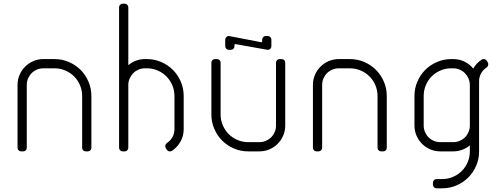

<svg xmlns="http://www.w3.org/2000/svg" viewBox="-20 -820 2716 1040"><path d="M215 -450H275C295.7 -450 315.2 -446.1 333.5 -438.2C351.8 -430.4 367.8 -419.8 381.2 -406.2C394.8 -392.8 405.4 -376.8 413.2 -358.5C421.1 -340.2 425 -320.7 425 -300V-20C425 -14.3 426.9 -9.6 430.8 -5.8C434.6 -1.9 439.3 0 445 0H455C460.7 0 465.4 -1.9 469.2 -5.8C473.1 -9.6 475 -14.3 475 -20V-300C475 -327.7 469.8 -353.7 459.2 -378C448.8 -402.3 434.5 -423.5 416.5 -441.5C398.5 -459.5 377.3 -473.8 353 -484.2C328.7 -494.8 302.7 -500 275 -500H215C195.7 -500 177.5 -496.3 160.5 -489C143.5 -481.7 128.7 -471.7 116 -459C103.3 -446.3 93.3 -431.5 86 -414.5C78.7 -397.5 75 -379.3 75 -360V-20C75 -14.3 76.9 -9.6 80.8 -5.8C84.6 -1.9 89.3 0 95 0H105C110.7 0 115.4 -1.9 119.2 -5.8C123.1 -9.6 125 -14.3 125 -20V-360C125 -372.3 127.3 -384 132 -395C136.7 -406 143.1 -415.6 151.2 -423.8C159.4 -431.9 169 -438.3 180 -443C191 -447.7 202.7 -450 215 -450Z M925 -300V-120.5C925 -104.5 921.2 -89.9 913.8 -76.8C906.2 -63.6 896.2 -53 883.5 -45C879.2 -41.7 876.5 -37.4 875.5 -32.2C874.5 -27.1 875.3 -22.2 878 -17.5L883.5 -9C886.5 -4.3 890.8 -1.4 896.2 -0.2C901.8 0.9 906.8 0 911.5 -3C930.5 -15.7 945.8 -32.2 957.5 -52.8C969.2 -73.2 975 -95.8 975 -120.5V-300C975 -327.7 969.8 -353.7 959.2 -378C948.8 -402.3 934.5 -423.5 916.5 -441.5C898.5 -459.5 877.3 -473.8 853 -484.2C828.7 -494.8 802.7 -500 775 -500H765C747.7 -500 731.4 -497.1 716.2 -491.2C701.1 -485.4 687.3 -477.3 675 -467V-780C675 -785.7 673.1 -790.4 669.2 -794.2C665.4 -798.1 660.7 -800 655 -800H645C639.3 -800 634.6 -798.1 630.8 -794.2C626.9 -790.4 625 -785.7 625 -780V-20C625 -14.3 626.9 -9.6 630.8 -5.8C634.6 -1.9 639.3 0 645 0H655C660.7 0 665.4 -1.9 669.2 -5.8C673.1 -9.6 675 -14.3 675 -20V-362C675.3 -374 677.9 -385.3 682.8 -396C687.6 -406.7 694 -416 702 -424C710 -432 719.4 -438.3 730.2 -443C741.1 -447.7 752.7 -450 765 -450H776C796.7 -450 816 -446.1 834 -438.2C852 -430.4 867.8 -419.8 881.2 -406.2C894.8 -392.8 905.4 -376.8 913.2 -358.5C921.1 -340.2 925 -320.7 925 -300Z M1385 -50H1325C1304.3 -50 1284.8 -53.9 1266.5 -61.8C1248.2 -69.6 1232.2 -80.2 1218.8 -93.8C1205.2 -107.2 1194.6 -123.2 1186.8 -141.5C1178.9 -159.8 1175 -179.3 1175 -200V-480C1175 -485.7 1173.1 -490.4 1169.2 -494.2C1165.4 -498.1 1160.7 -500 1155 -500H1145C1139.3 -500 1134.6 -498.1 1130.8 -494.2C1126.9 -490.4 1125 -485.7 1125 -480V-200C1125 -172.3 1130.2 -146.3 1140.8 -122C1151.2 -97.7 1165.5 -76.5 1183.5 -58.5C1201.5 -40.5 1222.7 -26.2 1247 -15.8C1271.3 -5.2 1297.3 0 1325 0H1385C1404.3 0 1422.5 -3.7 1439.5 -11C1456.5 -18.3 1471.3 -28.3 1484 -41C1496.7 -53.7 1506.7 -68.5 1514 -85.5C1521.3 -102.5 1525 -120.7 1525 -140V-480C1525 -485.7 1523.1 -490.4 1519.2 -494.2C1515.4 -498.1 1510.7 -500 1505 -500H1495C1489.3 -500 1484.6 -498.1 1480.8 -494.2C1476.9 -490.4 1475 -485.7 1475 -480V-140C1475 -127.7 1472.7 -116 1468 -105C1463.3 -94 1456.9 -84.4 1448.8 -76.2C1440.6 -68.1 1431 -61.7 1420 -57C1409 -52.3 1397.3 -50 1385 -50ZM1250 -576C1250 -577.7 1250.6 -579 1251.8 -580C1252.9 -581 1254.3 -581.3 1256 -581L1430 -550C1435.7 -550 1440.4 -551.9 1444.2 -555.8C1448.1 -559.6 1450 -564.3 1450 -570V-605C1450 -610.7 1448.1 -615.4 1444.2 -619.2C1440.4 -623.1 1435.7 -625 1430 -625H1420C1414.3 -625 1409.6 -623.1 1405.8 -619.2C1401.9 -615.4 1400 -610.7 1400 -605V-596.5C1400 -594.8 1399.4 -593.5 1398.2 -592.5C1397.1 -591.5 1395.7 -591.2 1394 -591.5L1220 -625C1214.3 -625 1209.6 -623.1 1205.8 -619.2C1201.9 -615.4 1200 -610.7 1200 -605V-570C1200 -564.3 1201.9 -559.6 1205.8 -555.8C1209.6 -551.9 1214.3 -550 1220 -550H1230C1235.7 -550 1240.4 -551.9 1244.2 -555.8C1248.1 -559.6 1250 -564.3 1250 -570Z M1815 -450H1875C1895.7 -450 1915.2 -446.1 1933.5 -438.2C1951.8 -430.4 1967.8 -419.8 1981.2 -406.2C1994.8 -392.8 2005.4 -376.8 2013.2 -358.5C2021.1 -340.2 2025 -320.7 2025 -300V-20C2025 -14.3 2026.9 -9.6 2030.8 -5.8C2034.6 -1.9 2039.3 0 2045 0H2055C2060.7 0 2065.4 -1.9 2069.2 -5.8C2073.1 -9.6 2075 -14.3 2075 -20V-300C2075 -327.7 2069.8 -353.7 2059.2 -378C2048.8 -402.3 2034.5 -423.5 2016.5 -441.5C1998.5 -459.5 1977.3 -473.8 1953 -484.2C1928.7 -494.8 1902.7 -500 1875 -500H1815C1795.7 -500 1777.5 -496.3 1760.5 -489C1743.5 -481.7 1728.7 -471.7 1716 -459C1703.3 -446.3 1693.3 -431.5 1686 -414.5C1678.7 -397.5 1675 -379.3 1675 -360V-20C1675 -14.3 1676.9 -9.6 1680.8 -5.8C1684.6 -1.9 1689.3 0 1695 0H1705C1710.7 0 1715.4 -1.9 1719.2 -5.8C1723.1 -9.6 1725 -14.3 1725 -20V-360C1725 -372.3 1727.3 -384 1732 -395C1736.7 -406 1743.1 -415.6 1751.2 -423.8C1759.4 -431.9 1769 -438.3 1780 -443C1791 -447.7 1802.7 -450 1815 -450Z M2525 -360V-140C2525 -127.7 2522.7 -116 2518 -105C2513.3 -94 2506.9 -84.4 2498.8 -76.2C2490.6 -68.1 2481 -61.7 2470 -57C2459 -52.3 2447.3 -50 2435 -50H2365C2352.7 -50 2341 -52.3 2330 -57C2319 -61.7 2309.4 -68.1 2301.2 -76.2C2293.1 -84.4 2286.7 -94 2282 -105C2277.3 -116 2275 -127.7 2275 -140V-300C2275 -320.7 2278.8 -340.2 2286.5 -358.5C2294.2 -376.8 2304.8 -392.8 2318.2 -406.2C2331.8 -419.8 2347.6 -430.4 2365.8 -438.2C2383.9 -446.1 2403.3 -450 2424 -450H2435C2447.3 -450 2458.9 -447.7 2469.8 -443C2480.6 -438.3 2490 -432 2498 -424C2506 -416 2512.4 -406.7 2517.2 -396C2522.1 -385.3 2524.7 -373.3 2525 -360ZM2543.5 -448.5C2530.5 -464.5 2514.7 -477.1 2496 -486.2C2477.3 -495.4 2457 -500 2435 -500H2425C2397.3 -500 2371.3 -494.8 2347 -484.2C2322.7 -473.8 2301.5 -459.5 2283.5 -441.5C2265.5 -423.5 2251.2 -402.3 2240.8 -378C2230.2 -353.7 2225 -327.7 2225 -300V-140C2225 -120.7 2228.7 -102.5 2236 -85.5C2243.3 -68.5 2253.3 -53.7 2266 -41C2278.7 -28.3 2293.5 -18.3 2310.5 -11C2327.5 -3.7 2345.7 0 2365 0H2435C2452.3 0 2468.6 -2.9 2483.8 -8.8C2498.9 -14.6 2512.7 -22.5 2525 -32.5V0C2525 20.7 2521.1 40.2 2513.2 58.5C2505.4 76.8 2494.8 92.8 2481.2 106.2C2467.8 119.8 2451.8 130.4 2433.5 138.2C2415.2 146.1 2395.7 150 2375 150H2345C2339.3 150 2334.6 151.9 2330.8 155.8C2326.9 159.6 2325 164.3 2325 170V180C2325 185.7 2326.9 190.4 2330.8 194.2C2334.6 198.1 2339.3 200 2345 200H2375C2402.7 200 2428.7 194.8 2453 184.2C2477.3 173.8 2498.5 159.5 2516.5 141.5C2534.5 123.5 2548.8 102.3 2559.2 78C2569.8 53.7 2575 27.7 2575 0V-379.5C2575 -395.5 2578.8 -410.1 2586.2 -423.2C2593.8 -436.4 2603.8 -447 2616.5 -455C2620.8 -458.3 2623.5 -462.6 2624.5 -467.8C2625.5 -472.9 2624.7 -477.8 2622 -482.5L2616.5 -491C2613.5 -495.7 2609.2 -498.6 2603.8 -499.8C2598.2 -500.9 2593.2 -499.8 2588.5 -496.5C2569.5 -484.2 2554.5 -468.2 2543.5 -448.5Z"/></svg>

Font: lerotica
Style: Regular
Weight: 400
Designer: defharo
Foundry: deFharo
Version: Version 1.001 2011